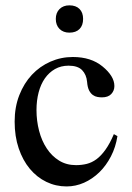

<svg xmlns="http://www.w3.org/2000/svg" viewBox="-20 -669 484 704"><path d="M410.6 -169.9Q404.3 -129.4 386.7 -95.5Q369.1 -61.5 344 -37.1Q318.8 -12.7 288.1 1Q257.3 14.6 224.1 14.6Q184.6 14.6 149.9 -2.2Q115.2 -19 89.4 -50Q63.5 -81.1 48.6 -125Q33.7 -168.9 33.7 -223.1Q33.7 -276.4 50.8 -320.1Q67.9 -363.8 96.9 -394.8Q126 -425.8 164.8 -442.9Q203.6 -460 247.1 -460Q314 -460 356 -425.3Q377 -408.2 388.2 -390.1Q399.4 -372.1 399.4 -353.5Q399.4 -336.4 387.9 -324.2Q376.5 -312 353.5 -312Q346.2 -312 337.4 -313.5Q328.6 -314.9 320.6 -320.6Q312.5 -326.2 306.6 -337.6Q300.8 -349.1 299.3 -369.1Q296.9 -395.5 281 -411.9Q265.1 -428.2 231.4 -428.2Q203.6 -428.2 181.6 -415.8Q159.7 -403.3 144.5 -381.6Q129.4 -359.9 121.6 -330.1Q113.8 -300.3 113.8 -265.6Q113.8 -226.1 123.3 -189.5Q132.8 -152.8 151.4 -124.8Q169.9 -96.7 196.8 -80.1Q223.6 -63.5 258.8 -63.5Q279.3 -63.5 298.1 -68.1Q316.9 -72.8 334 -85.4Q351.1 -98.1 366.9 -120.4Q382.8 -142.6 397.5 -177.2ZM284.7 -599.6Q284.7 -575.7 271.5 -562.5Q258.3 -549.3 234.4 -549.3Q211.9 -549.3 198.2 -563Q184.6 -576.7 184.6 -599.6Q184.6 -622.1 198.2 -635.7Q211.9 -649.4 234.4 -649.4Q258.3 -649.4 271.5 -636.2Q284.7 -623 284.7 -599.6Z"/></svg>

Font: Doulos SIL Compact
Style: Regular
Weight: 400
Designer: Walt Agee, Victor Gaultney, Peter Martin, Debbi Hosken
Foundry: SIL International
Version: Version 4.110; 2011; Maintenance release ; LnSpcTght